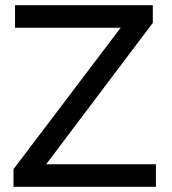

<svg xmlns="http://www.w3.org/2000/svg" viewBox="-20 -720 661 740"><path d="M581 -87H158L569 -632V-700H38V-613H445L32 -68V0H581Z"/></svg>

Font: Rookery
Style: Regular
Weight: 400
Designer: Ryan Kimball / Julieta Ulanovsky
Foundry: Motorola Mobility LLC.
Version: Version 1.0